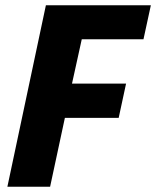

<svg xmlns="http://www.w3.org/2000/svg" viewBox="-20 -708 592 728"><path d="M8 0 154 -688H552L524 -559H290L253 -391H458L430 -261H226L170 0Z"/></svg>

Font: Saira Semi Condensed
Style: Bold Italic
Weight: 700
Width: 4
Italic angle: -12°
Designer: Hector Gatti with collaboration of the Omnibus-Type team
Foundry: Omnibus-Type
Version: Version 1.001; ttfautohint (v1.8)